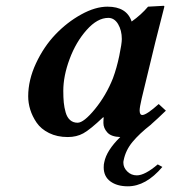

<svg xmlns="http://www.w3.org/2000/svg" viewBox="-20 -467 597 668"><path d="M544.9 113.8Q487.8 181.2 424.8 181.2Q387.2 181.2 364 164.1Q340.8 147 340.8 115.2Q340.8 104 342.8 97.2Q350.6 56.6 398.4 9.8Q366.7 8.8 353.3 -6.3Q339.8 -21.5 339.8 -39.1Q339.8 -52.2 340.8 -58.1L338.9 -59.1Q293.5 -16.1 270 -3.2Q246.6 9.8 215.8 9.8Q178.7 9.8 150.6 -4.2Q122.6 -18.1 107.4 -40.3Q92.3 -62.5 85.2 -85.7Q78.1 -108.9 78.1 -131.8Q78.1 -188.5 105.2 -246.6Q132.3 -304.7 172.9 -347.2Q213.4 -389.6 262.5 -416.7Q311.5 -443.8 354 -443.8Q420.9 -443.8 438 -392.1Q471.2 -415.5 495.1 -443.8L549.8 -446.8Q551.8 -446.8 551.8 -443.8L520.5 -320.8L473.1 -125Q465.8 -93.3 465.8 -83Q465.8 -66.9 475.1 -66.9Q489.7 -66.9 532.2 -105L557.1 -82Q526.9 -52.7 507.8 -36.1L504.9 -33.2Q465.3 -2.4 441.2 26.6Q417 55.7 410.2 90.8Q409.2 93.8 409.2 99.1Q409.2 116.2 422.9 129.6Q436.5 143.1 456.1 143.1Q483.9 143.1 528.8 105ZM373 -194.8Q386.2 -230.5 395 -272.9Q403.8 -315.4 403.8 -331.1Q403.8 -361.3 390.9 -383.1Q377.9 -404.8 356.9 -404.8Q318.8 -404.8 281.5 -362.8Q244.1 -320.8 222.2 -261.7Q200.2 -202.6 200.2 -150.9Q200.2 -127.4 201.9 -110.1Q203.6 -92.8 208.5 -75.7Q213.4 -58.6 223.9 -49.3Q234.4 -40 250 -40Q271.5 -40 310.3 -87.4Q349.1 -134.8 373 -194.8Z"/></svg>

Font: Linux Libertine G
Style: Semibold Italic
Weight: 600
Italic angle: -11.5°
Designer: Philipp H. Poll
Foundry: Philipp H. Poll
Version: Version 5.1.1